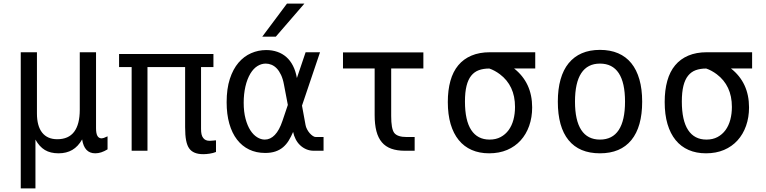

<svg xmlns="http://www.w3.org/2000/svg" viewBox="-20 -837 4254 1066"><path d="M95.2 -546.9H185.1V-207Q185.1 -137.2 214.1 -100.6Q243.2 -64 297.9 -64Q360.4 -64 391.6 -105.2Q422.9 -146.5 422.9 -228V-546.9H513.2V-125Q513.2 -95.7 521 -82.3Q528.8 -68.8 544.9 -68.8Q548.3 -68.8 556.6 -71.3Q563 -73.2 577.1 -80.1V-7.8Q558.6 3.4 542 8.8Q525.4 14.2 508.8 14.2Q447.8 14.2 436 -63Q413.6 -23.4 381.3 -4.6Q349.1 14.2 305.2 14.2Q259.8 14.2 229.2 -4.2Q198.7 -22.5 176.8 -62V209H95.2Z M1108.4 19Q1052.7 19 1030.3 -13.2Q1019 -28.8 1013.4 -57.1Q1007.8 -85.4 1007.8 -130.9V-464.8H798.8V0H710.9V-464.8H641.1V-537.1H1165V-464.8H1096.2V-121.1Q1096.2 -104 1098.9 -91.6Q1101.6 -79.1 1108.4 -70.8Q1114.3 -63 1123 -59.1Q1131.8 -55.2 1145 -55.2Q1153.8 -55.2 1165 -56.6Q1169.9 -57.1 1172.1 -57.4Q1174.3 -57.6 1175.3 -57.6Q1176.3 -57.6 1177 -57.6Q1177.7 -57.6 1179.2 -58.1V6.8Q1163.6 13.2 1144 16.1Q1125.5 19 1108.4 19Z M1573.2 -816.9H1669.9L1511.2 -633.3H1436ZM1452.1 12.2Q1402.8 12.2 1363.3 -6.8Q1323.7 -25.9 1295.9 -62Q1268.1 -98.1 1253.2 -150.4Q1238.3 -202.6 1238.3 -269.5Q1238.3 -344.2 1256.1 -398.9Q1273.9 -453.6 1304.2 -489Q1334.5 -524.4 1374.3 -541.7Q1414.1 -559.1 1458 -559.1Q1491.2 -559.1 1519.5 -549.3Q1547.9 -539.6 1569.8 -520.3Q1591.8 -501 1606.7 -471.7Q1621.6 -442.4 1628.4 -403.8L1676.8 -546.9H1756.8L1656.7 -250.5L1676.3 -143.6Q1678.2 -131.8 1684.6 -119.6Q1690.9 -107.4 1699.2 -97.9Q1707.5 -88.4 1716.6 -82.3Q1725.6 -76.2 1733.4 -76.2H1776.4V0H1722.7Q1699.7 0 1680.4 -8.3Q1661.1 -16.6 1646.2 -30.8Q1631.3 -44.9 1621.6 -64Q1611.8 -83 1607.4 -104.5Q1596.2 -78.1 1583 -56.6Q1569.8 -35.2 1551.8 -19.8Q1533.7 -4.4 1509.3 3.9Q1484.9 12.2 1452.1 12.2ZM1450.2 -62Q1481 -62 1505.9 -87.9Q1530.8 -113.8 1548.3 -166L1578.1 -254.4L1556.6 -367.2Q1550.8 -398.9 1540.3 -421.1Q1529.8 -443.4 1516.4 -457.3Q1502.9 -471.2 1487.3 -477.5Q1471.7 -483.9 1455.6 -483.9Q1431.6 -483.9 1409.7 -470.5Q1387.7 -457 1370.6 -429.2Q1352.1 -398.4 1342.5 -356.4Q1333 -314.5 1333 -267.1Q1333 -216.3 1343.3 -177.7Q1353.5 -139.2 1370.1 -113.5Q1386.7 -87.9 1407.7 -75Q1428.7 -62 1450.2 -62Z M2228 0Q2184.1 0 2152.3 -11.5Q2120.6 -22.9 2100.1 -47.1Q2079.6 -71.3 2069.8 -108.9Q2060.1 -146.5 2060.1 -198.2V-457H1884.3V-545.9H2330.6V-457H2151.9V-192.9Q2151.9 -122.1 2168.5 -99.6Q2186 -76.2 2238.8 -76.2H2282.2V0H2228Z M2695.8 14.2Q2641.6 14.2 2599.1 -4.4Q2556.6 -22.9 2527.1 -59.1Q2497.6 -95.2 2481.9 -148.2Q2466.3 -201.2 2466.3 -270.5Q2466.3 -336.4 2480.7 -387.9Q2495.1 -439.5 2524.4 -474.6Q2553.7 -509.8 2597.7 -528.3Q2641.6 -546.9 2700.2 -546.9H2951.7V-457H2834Q2934.6 -377.9 2934.6 -240.7Q2934.6 -185.1 2918 -138.2Q2901.4 -91.3 2870.6 -57.4Q2839.8 -23.4 2795.7 -4.6Q2751.5 14.2 2695.8 14.2ZM2698.2 -62Q2733.4 -62 2759.8 -76.2Q2786.1 -90.3 2804 -114.7Q2821.8 -139.2 2830.6 -172.1Q2839.4 -205.1 2839.4 -243.2Q2839.4 -303.2 2818.1 -348.4Q2796.9 -393.6 2755.4 -424.8Q2741.7 -435.1 2726.6 -443.4Q2711.4 -451.7 2696.8 -456.5Q2663.6 -456.5 2638.4 -447.3Q2613.3 -438 2596.2 -416.7Q2579.1 -395.5 2570.3 -360.4Q2561.5 -325.2 2561.5 -273.4Q2561.5 -168 2596.4 -115Q2631.3 -62 2698.2 -62Z M3311 14.2Q3196.3 14.2 3136.7 -58.8Q3077.1 -131.8 3077.1 -272.5Q3077.1 -342.3 3092.3 -396Q3107.4 -449.7 3137.2 -486.1Q3167 -522.5 3210.4 -541.3Q3253.9 -560.1 3311 -560.1Q3368.2 -560.1 3411.9 -541.3Q3455.6 -522.5 3485.1 -486.1Q3514.6 -449.7 3530 -396Q3545.4 -342.3 3545.4 -272.5Q3545.4 -132.8 3485.4 -59.3Q3425.3 14.2 3311 14.2ZM3311 -62Q3380.4 -62 3415.3 -115.2Q3450.2 -168.5 3450.2 -272.9Q3450.2 -377.9 3415.3 -430.9Q3380.4 -483.9 3311 -483.9Q3242.2 -483.9 3207.3 -430.9Q3172.4 -377.9 3172.4 -272.9Q3172.4 -168.5 3207.3 -115.2Q3242.2 -62 3311 -62Z M3899.9 14.2Q3845.7 14.2 3803.2 -4.4Q3760.7 -22.9 3731.2 -59.1Q3701.7 -95.2 3686 -148.2Q3670.4 -201.2 3670.4 -270.5Q3670.4 -336.4 3684.8 -387.9Q3699.2 -439.5 3728.5 -474.6Q3757.8 -509.8 3801.8 -528.3Q3845.7 -546.9 3904.3 -546.9H4155.8V-457H4038.1Q4138.7 -377.9 4138.7 -240.7Q4138.7 -185.1 4122.1 -138.2Q4105.5 -91.3 4074.7 -57.4Q4043.9 -23.4 3999.8 -4.6Q3955.6 14.2 3899.9 14.2ZM3902.3 -62Q3937.5 -62 3963.9 -76.2Q3990.2 -90.3 4008.1 -114.7Q4025.9 -139.2 4034.7 -172.1Q4043.5 -205.1 4043.5 -243.2Q4043.5 -303.2 4022.2 -348.4Q4001 -393.6 3959.5 -424.8Q3945.8 -435.1 3930.7 -443.4Q3915.5 -451.7 3900.9 -456.5Q3867.7 -456.5 3842.5 -447.3Q3817.4 -438 3800.3 -416.7Q3783.2 -395.5 3774.4 -360.4Q3765.6 -325.2 3765.6 -273.4Q3765.6 -168 3800.5 -115Q3835.4 -62 3902.3 -62Z"/></svg>

Font: Hack
Style: Regular
Weight: 400
Monospace: yes
Designer: Christopher Simpkins
Foundry: Christopher Simpkins
Version: Version 2.019; ttfautohint (v1.4.1) -l 4 -r 80 -G 350 -x 0 -